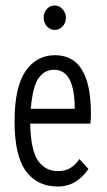

<svg xmlns="http://www.w3.org/2000/svg" viewBox="-20 -669 390 699"><path d="M190 10Q115 10 74 -46.5Q33 -103 33 -227Q33 -352 73 -410Q113 -468 180 -468Q220 -468 249 -447.5Q278 -427 294.5 -379.5Q311 -332 311 -251Q311 -235 309 -219H90Q92 -122 118.5 -84Q145 -46 191 -46Q218 -46 236.5 -57.5Q255 -69 269 -90L302 -54Q282 -24 254 -7Q226 10 190 10ZM92 -273H252Q252 -415 177 -415Q142 -415 120.5 -384.5Q99 -354 92 -273ZM179 -560Q163 -560 151 -573Q139 -586 139 -604Q139 -623 150.5 -636Q162 -649 179 -649Q196 -649 208 -635.5Q220 -622 220 -604Q220 -586 208 -573Q196 -560 179 -560Z"/></svg>

Font: Inconsolata ExtraCondensed
Style: Regular
Weight: 400
Width: 2
Monospace: yes
Designer: Raph Levien, Cyreal, Brenton Simpson
Foundry: Raph Levien, Cyreal, Google
Version: Version 3.000; ttfautohint (v1.8.2.53-6de2)